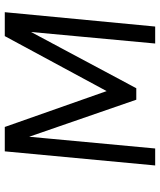

<svg xmlns="http://www.w3.org/2000/svg" viewBox="47 -716 669 803"><g transform="rotate(-90 381.5 -314.5)"><path d="M91 0 150 -629H252L402 -203L632 -629H732L672 0H601L651 -538.5H659.5L414 -79H366L203.5 -549L213 -547.5L162 0Z"/></g></svg>

Font: Karla
Style: Italic
Weight: 400
Italic angle: -8°
Designer: Jonathan Pinhorn
Version: Version 2.004;gftools[0.9.33]